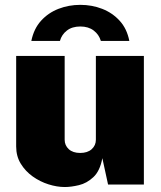

<svg xmlns="http://www.w3.org/2000/svg" viewBox="-20 -742 648 772"><path d="M240.5 10Q209 10 175 -0.8Q141 -11.5 111.5 -32.5Q82 -53.5 63.5 -83.8Q45 -114 45 -153V-517H240V-180Q240 -157.5 256.5 -142.2Q273 -127 302.5 -127Q332 -127 348.8 -142.2Q365.5 -157.5 365.5 -180V-517H558.5V0H414.5L391.5 -106Q382 -54.5 355.5 -29.8Q329 -5 297.2 2.5Q265.5 10 240.5 10ZM106 -577.5Q116 -626.5 145 -658.5Q174 -690.5 215.2 -706.5Q256.5 -722.5 303 -722.5Q349.5 -722.5 390.8 -706.5Q432 -690.5 461.2 -658.5Q490.5 -626.5 500 -577.5H385.5Q378 -603 356.8 -619.2Q335.5 -635.5 303 -635.5Q270 -635.5 249 -619.2Q228 -603 221 -577.5Z"/></svg>

Font: Public Sans Thin Black
Style: Regular
Weight: 900
Version: Version 2.001